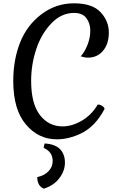

<svg xmlns="http://www.w3.org/2000/svg" viewBox="-20 -826 727 1159"><path d="M323 15Q212 15 136 -75Q60 -165 60 -337Q60 -464 101 -568.5Q142 -673 229.5 -739.5Q317 -806 427 -806Q537 -806 587 -752.5Q637 -699 637 -630Q637 -561 602 -519.5Q567 -478 511 -478Q493 -478 467 -486Q490 -510 507.5 -553.5Q525 -597 525 -641Q525 -685 501.5 -716.5Q478 -748 427 -748Q350 -748 289.5 -684.5Q229 -621 198.5 -528.5Q168 -436 168 -338Q168 -200 221 -131.5Q274 -63 358 -63Q414 -63 473 -97Q532 -131 570 -195Q585 -195 598 -186Q611 -177 611 -168Q555 -62 470 -21Q396 15 323 15ZM244 313Q205 296 205 243Q248 234 273 207.5Q298 181 298 146Q298 91 244 67Q244 54 250 40Q313 44 342.5 74.5Q372 105 372 155.5Q372 206 337.5 250.5Q303 295 244 313Z"/></svg>

Font: Merienda
Style: Regular
Weight: 400
Designer: Eduardo Rodriguez Tunni
Foundry: Eduardo Rodriguez Tunni
Version: Version 1.001